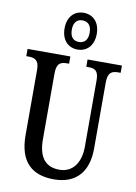

<svg xmlns="http://www.w3.org/2000/svg" viewBox="-105 -1045 793 1122"><g transform="rotate(10 292.0 -484.5)"><path d="M299 -761C353 -761 395 -799 395 -870C395 -941 353 -979 299 -979C246 -979 204 -941 204 -870C204 -799 246 -761 299 -761ZM299 -806C271 -806 247 -823 247 -870C247 -917 271 -934 299 -934C329 -934 353 -917 353 -870C353 -823 329 -806 299 -806ZM295 10C430 10 496 -74 496 -207V-600C496 -662 522 -671 558 -671H572V-714H368V-671H380C417 -671 441 -662 441 -604V-209C441 -117 398 -51 317 -51C242 -51 192 -94 192 -210V-600C192 -662 217 -671 254 -671H266V-714H12V-671H26C61 -671 88 -662 88 -604V-216C88 -53 169 10 295 10Z"/></g></svg>

Font: Noto Serif Khmer ExtraCondensed Medium
Style: Regular
Weight: 500
Width: 2
Designer: Danh Hong and the Monotype Design Team
Foundry: Monotype Imaging Inc.
Version: Version 2.004